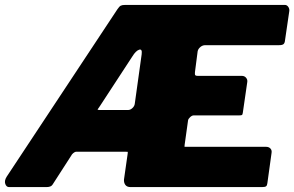

<svg xmlns="http://www.w3.org/2000/svg" viewBox="-34 -762 1198 782"><path d="M1050 -164Q1061 -164 1067.5 -157Q1074 -150 1072 -139L1055 -16Q1054 -7 1050 -3.5Q1046 0 1033 0H498Q483 0 476.5 -9Q470 -18 471 -31L486 -136Q487 -143 486.5 -143.5Q486 -144 478 -144H277Q271 -144 264.5 -138.5Q258 -133 256 -128L180 -10Q174 0 155 0H3Q-8 0 -12.5 -13Q-17 -26 -7 -42L444 -724Q452 -736 458 -739Q464 -742 477 -742H1126Q1135 -742 1140.5 -733.5Q1146 -725 1144 -715L1127 -599Q1126 -587 1121 -582.5Q1116 -578 1102 -578H802Q791 -578 782 -570.5Q773 -563 771 -553L760 -468Q759 -458 761.5 -455.5Q764 -453 771 -453H951Q962 -453 968.5 -445Q975 -437 973 -427L955 -303Q954 -296 952 -294Q950 -292 940 -292H755Q748 -292 740.5 -285Q733 -278 732 -272L718 -172Q717 -164 717.5 -164Q718 -164 725 -164H1050ZM488 -314Q497 -314 505.5 -322Q514 -330 515 -340L543 -541Q546 -564 532.5 -559.5Q519 -555 505 -532L373 -330Q366 -320 364 -317Q362 -314 371 -314H488Z"/></svg>

Font: Libre Franklin Black
Style: Italic
Weight: 900
Italic angle: -8°
Designer: Pablo Impallari, Rodrigo Fuenzalida, Nhung Nguyen
Foundry: Impallari Type
Version: Version 3.000